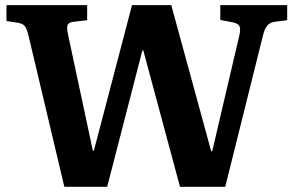

<svg xmlns="http://www.w3.org/2000/svg" viewBox="-20 -720 1128 740"><path d="M228 0 89.8 -583Q83 -610.8 74.7 -620.4Q66.4 -629.9 44.9 -632.8L4.9 -639.2V-700.2H315.9V-642.1L265.1 -636.2Q245.1 -634.3 240.7 -624Q236.3 -613.8 242.2 -586.9L337.9 -139.2H341.8L488.8 -700.2H640.1L793.9 -137.2H797.9L901.9 -581.1Q908.2 -607.4 903.3 -618.4Q898.4 -629.4 877.9 -633.8L829.1 -643.1V-700.2H1086.9V-642.1L1040 -636.2Q1021.5 -633.8 1010.7 -622.3Q1000 -610.8 993.2 -582L848.1 0H673.8L532.2 -525.9H528.8L393.1 0Z"/></svg>

Font: Literata Book
Style: Bold
Weight: 700
Designer: Latin by Veronika Burian and Jose Scaglione. Greek by Irene Vlachou. Cyrillic by Vera Evstafieva
Foundry: TypeTogether
Version: Version 2.003;PS 002.003;hotconv 1.0.88;makeotf.lib2.5.64775